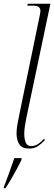

<svg xmlns="http://www.w3.org/2000/svg" viewBox="-34 -780 288 1021"><path d="M120 10Q83 10 68.5 -13Q54 -36 54 -71Q54 -94 59 -120.5Q64 -147 69 -172L178 -701Q181 -716 181 -722Q181 -735 172.5 -742.5Q164 -750 139 -750H111L114 -760H234L107 -157Q102 -132 98.5 -110.5Q95 -89 95 -70Q95 -40 103 -21.5Q111 -3 132 -3Q150 -3 167 -13.5Q184 -24 200 -42L205 -35Q187 -16 168 -3Q149 10 120 10ZM-13 213Q0 180 15 138.5Q30 97 42 61H81L80 71Q70 92 55 119.5Q40 147 24 174.5Q8 202 -5 221H-14Z"/></svg>

Font: Noto Serif Display Condensed ExtraLight
Style: Italic
Weight: 200
Width: 3
Italic angle: -12°
Designer: Monotype Design Team
Foundry: Monotype Imaging Inc.
Version: Version 2.009